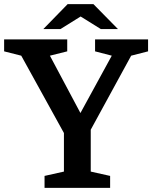

<svg xmlns="http://www.w3.org/2000/svg" viewBox="-30 -911 738 931"><path d="M360 -363 512 -641 431 -662V-720H688V-662L606 -641L410 -282V-79L504 -58V0H186V-58L280 -79V-266L73 -641L-10 -662V-720H296V-662L212 -641ZM542 -770 423 -891H298L180 -770H263L361 -831L459 -770Z"/></svg>

Font: Domine
Style: Bold
Weight: 700
Designer: Pablo Impallari, Rodrigo Fuenzalida, Brenda Gallo
Foundry: Pablo Impallari, Rodrigo Fuenzalida, Brenda Gallo
Version: Version 2.000